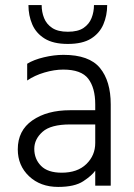

<svg xmlns="http://www.w3.org/2000/svg" viewBox="-20 -731 526 756"><path d="M355 -168V-320Q355 -385 327.5 -421Q300 -457 229 -457Q194 -457 155 -445.5Q116 -434 87 -414V-480Q113 -496 153 -505.5Q193 -515 230 -515Q331 -515 373.5 -463.5Q416 -412 416 -320V0H355V-59Q342 -40 308 -17.5Q274 5 209 5Q139 5 94.5 -37Q50 -79 50 -143Q50 -217 107.5 -257Q165 -297 256 -297H367V-241H256Q180 -241 147.5 -212Q115 -183 115 -145Q115 -105 141.5 -78Q168 -51 223 -51Q285 -51 320 -85Q355 -119 355 -168ZM247 -606Q208 -606 185.5 -621Q163 -636 153.5 -660Q144 -684 144 -711H92Q92 -670 107 -635Q122 -600 156 -579Q190 -558 247 -558Q305 -558 338.5 -579Q372 -600 387 -635Q402 -670 402 -711H350Q350 -684 340.5 -660Q331 -636 309 -621Q287 -606 247 -606Z"/></svg>

Font: Hind Variable Light
Style: Regular
Weight: 300
Designer: Manushi Parikh, Satya Rajpurohit
Foundry: Indian Type Foundry
Version: Version 3.000